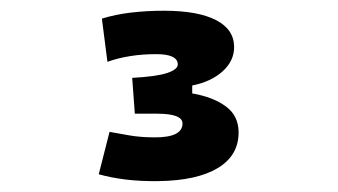

<svg xmlns="http://www.w3.org/2000/svg" viewBox="-20 -723 626 356"><path d="M274.4 -387.2Q241.2 -386.7 213.1 -390.1Q185.1 -393.6 163.1 -399.9L183.1 -478.5Q199.2 -475.6 220.2 -471.9Q241.2 -468.3 267.6 -468.3Q318.4 -468.3 318.4 -494.1Q318.4 -512.2 271 -512.2H230L225.1 -578.6Q270 -581.1 289.8 -587.6Q309.6 -594.2 309.6 -603.5Q309.6 -622.6 269.5 -622.6Q219.2 -622.6 179.2 -608.4L168.9 -688.5Q194.3 -696.3 223.1 -699.7Q252 -703.1 284.2 -703.1Q346.7 -703.1 380.4 -685.8Q414.1 -668.5 414.1 -635.7Q414.1 -609.9 392.6 -590.6Q371.1 -571.3 336.4 -564.5V-549.8Q375.5 -543 398.9 -525.6Q422.4 -508.3 422.4 -477.5Q422.4 -434.6 383.8 -411.4Q345.2 -388.2 274.4 -387.2Z"/></svg>

Font: CaskaydiaCove NF SemiBold
Style: Regular
Weight: 600
Designer: Aaron Bell
Foundry: Saja Typeworks
Version: Version 2111.001; VTT 6.35;Nerd Fonts 3.2.1